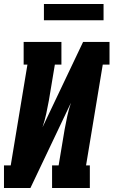

<svg xmlns="http://www.w3.org/2000/svg" viewBox="-31 -946 571 966"><path d="M-11 0V-114H23L107 -621H88V-735H278V-621H245L215 -441Q209 -407 201.5 -373Q194 -339 183 -306L387 -735H520V-621H486L402 -114H421V0H231V-114H264L294 -294Q300 -328 307.5 -362Q315 -396 326 -429L122 0ZM190 -844V-926H490V-844Z"/></svg>

Font: Iosevka Curly Slab HvObl
Style: Regular
Weight: 900
Italic angle: -9°
Monospace: yes
Designer: Belleve Invis
Foundry: Belleve Invis
Version: Version 11.1.0; ttfautohint (v1.8.3)